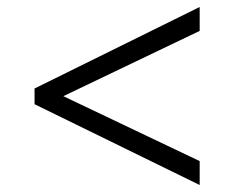

<svg xmlns="http://www.w3.org/2000/svg" viewBox="-20 -557 703 550"><path d="M552 -27 79 -258.5V-303.5L552 -537V-468.5L161.5 -281.5L552 -95.5Z"/></svg>

Font: Merriweather 96pt
Style: Bold
Weight: 700
Version: Version 2.100